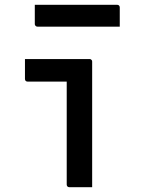

<svg xmlns="http://www.w3.org/2000/svg" viewBox="-20 -780 640 800"><path d="M258 -11Q258 -40 258 -82.5Q258 -125 258 -175Q258 -225 258 -275Q258 -325 258 -368Q258 -411 258 -440H241Q219 -440 203.5 -440Q188 -440 173 -440Q158 -440 140 -440Q122 -440 95 -440Q90 -440 87 -443Q84 -446 84 -451Q84 -472 84 -492.5Q84 -513 84 -534Q118 -534 144.5 -534Q171 -534 194.5 -534Q218 -534 242 -534Q266 -534 292.5 -534Q319 -534 353 -534Q357 -534 359 -532.5Q361 -531 362.5 -529Q364 -527 364 -523Q364 -476 364 -422Q364 -368 364 -312.5Q364 -257 364 -203.5Q364 -150 364 -102Q364 -85 364 -68Q364 -51 364 -34Q364 -17 364 0Q339 0 316.5 0Q294 0 269 0Q264 0 261 -3Q258 -6 258 -11ZM125 -760H468Q473 -760 476 -757Q479 -754 479 -749Q479 -735 479 -722Q479 -709 479 -696Q479 -683 479 -669H136Q133 -669 130.5 -670.5Q128 -672 126.5 -674.5Q125 -677 125 -680Q125 -694 125 -707Q125 -720 125 -733Q125 -746 125 -760Z"/></svg>

Font: Recursive Monospace Medium
Style: Regular
Weight: 500
Version: Version 1.047